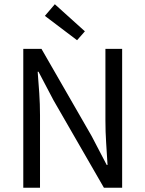

<svg xmlns="http://www.w3.org/2000/svg" viewBox="-20 -887 687 907"><path d="M90 0V-656H176L413 -244L484 -108H488Q485 -158 481.5 -211.5Q478 -265 478 -317V-656H557V0H471L233 -413L162 -548H158Q162 -498 165.5 -446.5Q169 -395 169 -343V0ZM344 -697 192 -812 239 -867 381 -739Z"/></svg>

Font: CV Source Sans
Style: Regular
Weight: 400
Designer: Paul D. Hunt
Foundry: Adobe Systems Incorporated
Version: Version 3.001